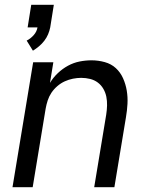

<svg xmlns="http://www.w3.org/2000/svg" viewBox="-20 -779 640 799"><path d="M32 0 118 -520H202L188 -434Q201 -456 220.5 -474.5Q240 -493 263 -505.5Q286 -518 311 -523Q336 -528 361 -528Q389 -528 416 -520.5Q443 -513 462 -495.5Q481 -478 492 -453.5Q503 -429 507.5 -402Q512 -375 510.5 -347Q509 -319 504 -290L456 0H372L422 -302Q425 -321 425.5 -340Q426 -359 422.5 -376.5Q419 -394 410 -409.5Q401 -425 387 -435.5Q373 -446 355 -450.5Q337 -455 318 -455Q301 -455 283.5 -451.5Q266 -448 249.5 -440.5Q233 -433 218.5 -420.5Q204 -408 194 -393Q184 -378 178.5 -361Q173 -344 170 -327L116 0ZM117 -568 91 -610Q107 -618 120 -632.5Q133 -647 136 -665H95L110 -759H204L189 -665Q186 -650 180 -636Q174 -622 164.5 -609.5Q155 -597 142.5 -586.5Q130 -576 117 -568Z"/></svg>

Font: Iosevka Custom Oblique
Style: Regular
Weight: 400
Italic angle: -9°
Designer: Belleve Invis
Foundry: Belleve Invis
Version: Version 27.0.1